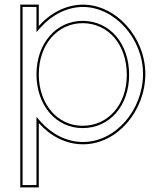

<svg xmlns="http://www.w3.org/2000/svg" viewBox="-20 -603 715 829"><path d="M147.5 -490.6V-543V-583H67.5V-543V-282V166V206H147.5V166V-71.7C196.9 -15.8 264.7 20 337.5 20C338 20 338.5 20 339 20C485.4 20 607.5 -123.2 607.5 -283.9C607.5 -441.1 481.9 -583 337.5 -583C265 -582.5 197.1 -546.5 147.5 -490.6ZM147.5 -282C147.5 -411 228.5 -503 337.5 -503C448.8 -502 527.5 -410.1 527.5 -279.6C527.5 -149.9 445.8 -60 337.5 -60C336.9 -60 336.3 -60 335.8 -60C228.6 -60 147.5 -152.7 147.5 -282ZM155 -484C203 -538.1 268.5 -572.5 337.5 -573C475.3 -573 597.5 -436.4 597.5 -283.9C597.5 -127.7 478.7 10 339 10C338.5 10 338.2 10 337.5 10C268.1 10 202.9 -24.2 155 -78.3L137.5 -98.1V196H77.5V-573H137.5V-464.3ZM137.5 -282C137.5 -148.6 222 -50 335.8 -50C336.3 -50 337.1 -50 337.5 -50C452.3 -50 537.5 -145.7 537.5 -279.6C537.5 -414 455.5 -511.9 337.5 -513C222 -513 137.5 -415.1 137.5 -282Z"/></svg>

Font: Nordica Advanced
Style: RegularOL
Weight: 300
Version: Version 1.07